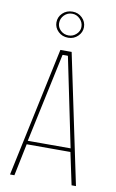

<svg xmlns="http://www.w3.org/2000/svg" viewBox="-91 -857 547 906"><g transform="rotate(10 183.0 -404.0)"><path d="M24 0 156 -620H210L340 0H319L285 -160L292 -154H72L78 -160L45 0ZM78 -167 75 -171H289L285 -167L196 -598L194 -599H172L170 -598ZM182 -683Q153 -683 134 -701.5Q115 -720 115 -745Q115 -771 134 -789.5Q153 -808 182 -808Q209 -808 228 -789.5Q247 -771 247 -745Q247 -720 228 -701.5Q209 -683 182 -683ZM182 -694Q203 -694 219 -709Q235 -724 235 -744Q235 -766 219 -782Q203 -798 182 -798Q159 -798 143.5 -782Q128 -766 128 -744Q128 -724 143.5 -709Q159 -694 182 -694Z"/></g></svg>

Font: Smooch Sans Thin
Style: Regular
Weight: 100
Designer: Robert E. Leuschke
Foundry: Robert E. Leuschke
Version: Version 1.010